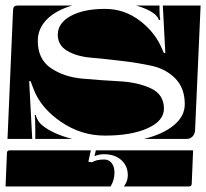

<svg xmlns="http://www.w3.org/2000/svg" viewBox="-27 -510 742 691"><path d="M-7 161 -2 41Q-2 31 8 31H300L291 72L304 74Q320 64 348 64Q365 64 375 77Q385 90 385 111Q385 138 371 161ZM313 52 318 31H668L663 151Q663 161 653 161H419Q433 142 433 121Q433 87 409.5 66Q386 45 347 45Q329 45 313 52ZM0 -10 20 -475Q21 -490 35 -490H233Q174 -473 141.5 -440Q109 -407 109 -363Q109 -297 156 -265Q203 -233 269.5 -227Q336 -221 402.5 -217.5Q469 -214 516 -192Q563 -170 563 -119Q563 -75 504.5 -48.5Q446 -22 350 -22Q265 -22 192.5 -71.5Q120 -121 94 -189L83 -218H78L89 -10ZM181 -385Q181 -427 227.5 -452.5Q274 -478 351 -478Q421 -478 477 -435Q533 -392 557 -332L563 -319H568L559 -490H695L675 -40Q674 -27 665.5 -18.5Q657 -10 645 -10H491Q560 -27 599 -59.5Q638 -92 638 -135Q638 -193 604 -227.5Q570 -262 519.5 -273Q469 -284 409.5 -291Q350 -298 299.5 -302.5Q249 -307 215 -327Q181 -347 181 -385ZM98 -96 101 -97Q108 -73 125 -59Q163 -28 233 -10H100V-38Q100 -86 98 -96ZM463 -490H547V-472Q547 -450 550 -439L545 -438Q540 -452 526 -462Q503 -479 463 -490Z"/></svg>

Font: PrimecolorCV1
Style: Medium
Weight: 500
Designer: gluk
Foundry: gluk
Version: Version 0.672